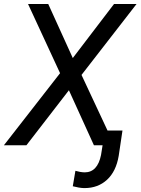

<svg xmlns="http://www.w3.org/2000/svg" viewBox="-41 -731 707 966"><path d="M201.7 -710.9H100.1L261.2 -362.8L-21.5 0H91.8L305.7 -276.9L431.6 0H475.1L467.3 48.8C455.6 106.9 428.2 136.2 384.8 136.2C368.7 135.7 353.5 132.8 338.4 128.4L325.2 206.1C345.7 211.4 364.3 214.8 381.3 215.3C382.3 215.3 383.3 215.3 384.3 215.3C429.7 215.3 467.3 201.2 497.6 173.3C527.8 145.5 547.4 105.5 556.2 53.2L575.2 -74.2H500L369.1 -354L646 -710.9H532.7L325.2 -439Z"/></svg>

Font: Roboto
Style: Italic
Weight: 400
Italic angle: -12°
Designer: Google
Version: Version 2.137; 2017